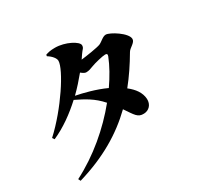

<svg xmlns="http://www.w3.org/2000/svg" viewBox="-179 -1026 1359 1313"><g transform="rotate(-30 500.0 -369.0)"><path d="M91 51 100 69C313 6 468 -87 595 -210C644 -139 656 -110 705 -112C745 -113 775 -144 773 -189C770 -241 738 -283 692 -319C743 -382 789 -451 833 -526C847 -550 892 -565 892 -594C892 -642 780 -711 748 -711C723 -711 700 -683 676 -673C654 -664 565 -650 520 -645L542 -677C560 -704 572 -706 572 -729C572 -759 483 -807 402 -807C365 -807 347 -802 327 -795L326 -784C357 -765 379 -738 379 -718C379 -650 230 -422 77 -282L88 -266C179 -306 262 -367 335 -434C404 -400 464 -370 523 -303C411 -165 260 -35 91 51ZM357 -454C397 -493 433 -534 466 -574C481 -562 494 -554 504 -554C526 -554 540 -560 561 -568C586 -578 655 -595 676 -595C689 -595 695 -589 689 -574C665 -513 629 -449 584 -384C506 -420 414 -443 357 -454Z"/></g></svg>

Font: Noto Serif CJK SC Black
Style: Regular
Weight: 900
Designer: Ryoko NISHIZUKA 西塚涼子 (kana & ideographs); Frank Grießhammer (Latin, Greek & Cyrillic); Wenlong ZHANG 张文龙 (bopomofo); San
Foundry: Adobe
Version: Version 2.001;hotconv 1.1.0;makeotfexe 2.6.0